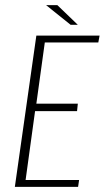

<svg xmlns="http://www.w3.org/2000/svg" viewBox="-20 -730 409 750"><path d="M38 0 122 -591H369L364 -564H155L122 -325H284L281 -296H117L80 -27H289L285 0ZM256 -633 160 -710H204L284 -633Z"/></svg>

Font: Alumni Sans ExtraLight
Style: Italic
Weight: 250
Italic angle: -8°
Version: Version 1.016